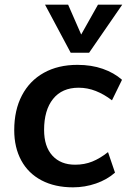

<svg xmlns="http://www.w3.org/2000/svg" viewBox="-20 -796 544 823"><path d="M293 7Q215 7 158 -23Q101 -53 71 -108.5Q41 -164 41 -238Q41 -324 74 -387Q107 -450 168 -484Q229 -518 312 -518Q372 -518 420.5 -501Q469 -484 503 -454L460 -366Q426 -392 390.5 -406Q355 -420 317 -420Q246 -420 207.5 -372Q169 -324 169 -239Q169 -168 204.5 -129Q240 -90 302 -90Q342 -90 375.5 -103.5Q409 -117 443 -144L473 -56Q439 -26 391.5 -9.5Q344 7 293 7ZM400 -776H504L362 -570H283L173 -776H272L328 -648Z"/></svg>

Font: Muli
Style: Bold Italic
Weight: 700
Italic angle: -4.541°
Designer: Vernon Adams
Foundry: Vernon Adams
Version: Version 2.100; ttfautohint (v1.8.1.43-b0c9)